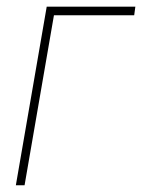

<svg xmlns="http://www.w3.org/2000/svg" viewBox="-20 -548 420 568"><path d="M380.4 -528.3 377 -502.9H139.6L52.7 0H26.9L118.2 -528.3Z"/></svg>

Font: Roboto Condensed Thin
Style: Italic
Weight: 250
Italic angle: -12°
Designer: Christian Robertson
Foundry: Google
Version: Version 3.008; 2023